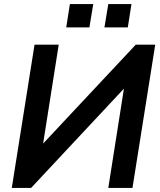

<svg xmlns="http://www.w3.org/2000/svg" viewBox="-20 -925 788 945"><path d="M38 0 150 -705H269L186 -179L160 -184L648 -705H744L632 0H513L596 -527L621 -522L133 0ZM494 -790 513 -905H627L609 -790ZM306 -790 324 -905H439L420 -790Z"/></svg>

Font: Nunito Sans 12pt
Style: Bold Italic
Weight: 700
Italic angle: -9°
Designer: Vernon Adams
Foundry: Vernon Adams
Version: Version 3.101;gftools[0.9.27]